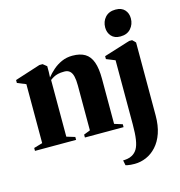

<svg xmlns="http://www.w3.org/2000/svg" viewBox="-136 -850 1135 1211"><g transform="rotate(-15 432.0 -244.0)"><path d="M63.5 -35.5V-420.5L7.5 -443.5V-462.5L174 -516H195L220 -496V-458.5L218.5 -423Q237 -446.5 262.2 -468.5Q287.5 -490.5 319.5 -504.8Q351.5 -519 389.5 -519Q440 -519 471.5 -500Q503 -481 518 -439.2Q533 -397.5 533 -329V-35.5L585.5 -19V0H333V-19L375 -35.5V-328.5Q375 -363.5 369.5 -387.2Q364 -411 350.8 -423.2Q337.5 -435.5 315 -435.5Q290 -435.5 273.2 -431.5Q256.5 -427.5 244 -420.5Q231.5 -413.5 221 -405.5V-35.5L275.5 -19V0H7V-19ZM594 242Q580 242 568.2 241Q556.5 240 547.8 238.2Q539 236.5 535 235L528.5 202Q540 202 556.5 199.5Q573 197 587.5 189Q609 177.5 621.8 155.5Q634.5 133.5 640.2 95.8Q646 58 646 -1V-420.5L589 -443.5V-462.5L760 -516H779.5L800 -495.5V-19.5Q800 47 783 96.2Q766 145.5 736.2 178Q706.5 210.5 669.8 226.2Q633 242 594 242ZM714.5 -557.5Q676.5 -557.5 656.2 -580.5Q636 -603.5 636 -636.5Q636 -676 660.2 -702.8Q684.5 -729.5 727.5 -729.5H728.5Q767 -729.5 787.2 -707.2Q807.5 -685 807.5 -651Q807.5 -612.5 783.2 -585Q759 -557.5 715.5 -557.5Z"/></g></svg>

Font: Merriweather 144pt ExtraBold
Style: Regular
Weight: 800
Version: Version 2.100